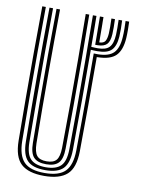

<svg xmlns="http://www.w3.org/2000/svg" viewBox="-89 -861 685 930"><g transform="rotate(10 253.0 -396.0)"><path d="M193.2 7.5Q116.2 7.5 79.9 -25.6Q43.5 -58.8 42.5 -139.8Q41.5 -235.2 41 -346.4Q40.5 -457.5 40.9 -573.6Q41.2 -689.8 42.5 -800H60Q58.8 -697.8 58.4 -581.6Q58 -465.5 58.4 -351.4Q58.8 -237.2 60 -140.8Q61 -69.8 91.5 -38.2Q122 -6.8 193.2 -6.8Q263.8 -6.8 294.4 -38Q325 -69.2 326 -140.8Q326.8 -204 327.2 -282.1Q327.8 -360.2 327.9 -446Q328 -531.8 327.5 -618.5Q333.2 -618 347.2 -618Q401.8 -618.5 425.4 -642.6Q449 -666.8 452.2 -720.5Q453.5 -737.8 453.2 -761.2Q453 -784.8 452.2 -800H469.8Q470.5 -784.5 470.8 -761Q471 -737.5 469.8 -719.2Q466 -659.2 438.8 -632Q411.5 -604.8 349.2 -603.8Q348.5 -603.8 347.5 -603.8Q346.5 -603.8 345 -603.8Q345.5 -487.2 345.1 -366.9Q344.8 -246.5 343.5 -139.8Q342.5 -58.5 306 -25.5Q269.5 7.5 193.2 7.5ZM193.2 -49.8Q151 -49.8 132 -70.1Q113 -90.5 112.5 -141Q111.2 -235.8 110.8 -346.6Q110.2 -457.5 110.6 -573.6Q111 -689.8 112.5 -800H129.8Q128.2 -642 128 -480.5Q127.8 -319 130 -141Q130.8 -98.5 145 -81.4Q159.2 -64.2 193.2 -64.2Q227 -64.2 241.1 -81.4Q255.2 -98.5 256 -141Q257.5 -259.5 257.9 -365Q258.2 -470.5 257.9 -576Q257.5 -681.5 256.2 -800H273.5Q274.8 -698.2 275.2 -582.6Q275.8 -467 275.2 -352.8Q274.8 -238.5 273.5 -141Q273 -90 253.9 -69.9Q234.8 -49.8 193.2 -49.8ZM327.2 -661Q327 -694.5 326.8 -722.5Q326.5 -750.5 326 -800H343.5Q343.5 -784.8 343.6 -778.4Q343.8 -772 343.9 -763.9Q344 -755.8 344.1 -736.2Q344.2 -716.8 344.5 -675.8Q366 -676.2 373.6 -688.6Q381.2 -701 382.8 -726Q383.5 -737 383.5 -758.9Q383.5 -780.8 382.5 -800H400Q400.8 -782.8 400.9 -760.5Q401 -738.2 400.2 -725.8Q398.2 -690.5 384.5 -676.1Q370.8 -661.8 340.8 -661Q337.8 -661 333.8 -661Q329.8 -661 327.2 -661ZM193.8 -21Q131.5 -21 105.1 -48.9Q78.8 -76.8 78 -140.2Q76 -297.8 76 -463.2Q76 -628.8 78 -799.8H95.5Q94.2 -694.8 93.9 -579Q93.5 -463.2 93.9 -350.2Q94.2 -237.2 95.2 -140.2Q96.2 -81.2 119.9 -58.2Q143.5 -35.2 193.8 -35.2Q244 -35.2 267.5 -58.4Q291 -81.5 291.8 -140.2Q293 -240.5 293.4 -351.5Q293.8 -462.5 293.2 -576.5Q292.8 -690.5 291.5 -799.8H309Q309.5 -760.5 309.8 -724.9Q310 -689.2 310.2 -647.8Q317.2 -647.2 326.8 -646.9Q336.2 -646.5 342.5 -646.5Q381.8 -646.5 398.8 -664.4Q415.8 -682.2 418.2 -726.2Q418.8 -738.2 418.8 -760Q418.8 -781.8 418 -799.8H435.2Q436.2 -780.8 436.4 -758.1Q436.5 -735.5 435.5 -720.2Q432.5 -674 412.1 -653.1Q391.8 -632.2 342 -632.2Q335.2 -632.2 325.8 -632.6Q316.2 -633 310.5 -633.5Q311 -518.8 310.8 -391.5Q310.5 -264.2 309.2 -140.2Q308.5 -76 281.9 -48.5Q255.2 -21 193.8 -21Z"/></g></svg>

Font: Big Shoulders Inline Display SemiBold
Style: Regular
Weight: 600
Designer: Patric King
Foundry: XO Type Co
Version: Version 1.000